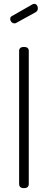

<svg xmlns="http://www.w3.org/2000/svg" viewBox="-20 -974 248 994"><path d="M79 -22V-710Q79 -731 104 -731Q129 -731 129 -710V-22Q129 0 104 0Q79 0 79 -22ZM165 -911 65 -856Q61 -853 55 -853Q46 -853 39.5 -860Q33 -867 33 -876Q33 -887 42 -891L149 -952Q153 -954 157 -954Q166 -954 171 -947Q176 -940 176 -931Q176 -918 165 -911Z"/></svg>

Font: Dosis
Style: Light
Weight: 300
Designer: Edgar Tolentino, Pablo Impallari, Igino Marini
Foundry: Edgar Tolentino, Pablo Impallari, Igino Marini
Version: Version 1.007